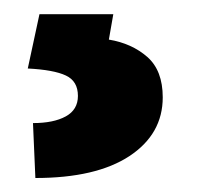

<svg xmlns="http://www.w3.org/2000/svg" viewBox="-20 -29 284 273"><path d="M30.3 224.1 26.9 146Q56.2 146 73.5 136.5Q90.8 127 90.8 107.4Q90.8 86.4 73.7 78.4Q56.6 70.3 19.5 68.4L36.1 -8.8H141.1L134.8 27.3Q167.5 32.7 189.5 52Q211.4 71.3 211.4 109.4Q211.4 161.6 164.1 192.9Q116.7 224.1 30.3 224.1Z"/></svg>

Font: Roboto Slab LO
Style: Bold
Weight: 700
Designer: Google
Version: Version 2.000